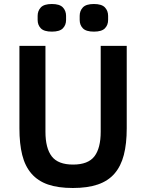

<svg xmlns="http://www.w3.org/2000/svg" viewBox="-20 -927 730 959"><path d="M207 -698V-269Q207 -187 238.5 -146Q270 -105 345 -105Q420 -105 451.5 -146Q483 -187 483 -269V-698H613V-286Q613 -209 598.5 -153Q584 -97 552 -60Q520 -23 468.5 -5.5Q417 12 344 12Q270 12 219.5 -5.5Q169 -23 137 -60Q105 -97 91 -153Q77 -209 77 -286V-698ZM239 -769Q200 -769 184 -785.5Q168 -802 168 -827V-848Q168 -873 184 -890Q200 -907 239 -907Q278 -907 294 -890Q310 -873 310 -848V-827Q310 -802 294 -785.5Q278 -769 239 -769ZM449 -769Q410 -769 394 -785.5Q378 -802 378 -827V-848Q378 -873 394 -890Q410 -907 449 -907Q488 -907 504 -890Q520 -873 520 -848V-827Q520 -802 504 -785.5Q488 -769 449 -769Z"/></svg>

Font: IBM Plex Sans Arabic SmBld
Style: Regular
Weight: 600
Designer: Mike Abbink, Paul van der Laan, Pieter van Rosmalen, Wael Morcos, Khajak Apelian
Foundry: Bold Monday
Version: Version 1.005